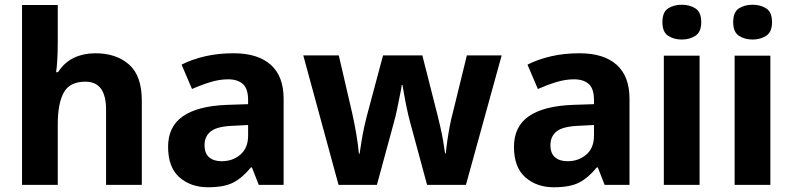

<svg xmlns="http://www.w3.org/2000/svg" viewBox="-20 -781 3348 811"><path d="M224 -607Q224 -562 222 -528.5Q220 -495 217 -476H225Q252 -518 292.5 -537Q333 -556 383 -556Q471 -556 525 -508.5Q579 -461 579 -356V0H428V-318Q428 -436 341 -436Q274 -436 249 -389.5Q224 -343 224 -256V0H73V-760H224Z M967 -556Q1069 -556 1123.5 -507.5Q1178 -459 1178 -364V0H1073L1044 -74H1040Q1004 -30 965.5 -10Q927 10 858 10Q786 10 738 -32Q690 -74 690 -161Q690 -246 752 -289.5Q814 -333 937 -338L1028 -341V-358Q1028 -407 1005.5 -426.5Q983 -446 944 -446Q907 -446 868 -434Q829 -422 791 -405L747 -508Q790 -530 845.5 -543Q901 -556 967 -556ZM971 -250Q899 -248 871.5 -227Q844 -206 844 -168Q844 -133 863.5 -116.5Q883 -100 916 -100Q963 -100 995.5 -128Q1028 -156 1028 -208V-253Z M1712 -266Q1705 -292 1698.5 -322.5Q1692 -353 1687.5 -380Q1683 -407 1680 -422H1677Q1675 -407 1669.5 -380Q1664 -353 1657.5 -321Q1651 -289 1643 -261L1572 0H1410L1261 -547H1411L1467 -306Q1476 -267 1484.5 -217.5Q1493 -168 1496 -132H1499Q1502 -155 1507.5 -187.5Q1513 -220 1519.5 -249.5Q1526 -279 1530 -293L1598 -547H1764L1829 -291Q1834 -271 1840.5 -242.5Q1847 -214 1852 -185Q1857 -156 1860 -133H1863Q1865 -156 1869.5 -187Q1874 -218 1880 -249.5Q1886 -281 1893 -306L1952 -547H2099L1948 0H1784Z M2428 -556Q2530 -556 2584.5 -507.5Q2639 -459 2639 -364V0H2534L2505 -74H2501Q2465 -30 2426.5 -10Q2388 10 2319 10Q2247 10 2199 -32Q2151 -74 2151 -161Q2151 -246 2213 -289.5Q2275 -333 2398 -338L2489 -341V-358Q2489 -407 2466.5 -426.5Q2444 -446 2405 -446Q2368 -446 2329 -434Q2290 -422 2252 -405L2208 -508Q2251 -530 2306.5 -543Q2362 -556 2428 -556ZM2432 -250Q2360 -248 2332.5 -227Q2305 -206 2305 -168Q2305 -133 2324.5 -116.5Q2344 -100 2377 -100Q2424 -100 2456.5 -128Q2489 -156 2489 -208V-253Z M2860 -761Q2893 -761 2917.5 -745.5Q2942 -730 2942 -687Q2942 -646 2917.5 -630Q2893 -614 2860 -614Q2826 -614 2802 -630Q2778 -646 2778 -687Q2778 -730 2802 -745.5Q2826 -761 2860 -761ZM2935 -546V0H2784V-546Z M3159 -761Q3192 -761 3216.5 -745.5Q3241 -730 3241 -687Q3241 -646 3216.5 -630Q3192 -614 3159 -614Q3125 -614 3101 -630Q3077 -646 3077 -687Q3077 -730 3101 -745.5Q3125 -761 3159 -761ZM3234 -546V0H3083V-546Z"/></svg>

Font: Noto Sans Georgian Bold
Style: Regular
Weight: 700
Designer: Monotype Design Team, Akaki Razmadze
Foundry: Google LLC
Version: Version 2.005; ttfautohint (v1.8.4.7-5d5b)